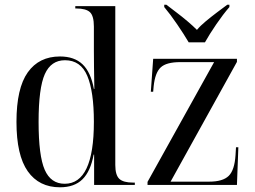

<svg xmlns="http://www.w3.org/2000/svg" viewBox="-20 -786 1083 816"><path d="M235 10Q146 10 98 -58Q50 -126 50 -268Q50 -411 98 -478.5Q146 -546 235 -546Q296 -546 331 -512.5Q366 -479 379 -408H381Q380 -459 379.5 -501.5Q379 -544 379 -571V-673Q379 -719 362 -734.5Q345 -750 304 -750H300V-760H470V-85Q470 -42 487 -26Q504 -10 545 -10H553V0H380V-129H378Q365 -58 330.5 -24Q296 10 235 10ZM255 -5Q379 -5 379 -268Q379 -397 351 -463.5Q323 -530 256 -530Q197 -530 170.5 -471Q144 -412 144 -268Q144 -124 170 -64.5Q196 -5 255 -5ZM607 0V-13L890 -522H746Q687 -522 663 -499.5Q639 -477 633 -419L631 -396H621L631 -536H987V-523L705 -14H869Q927 -14 952 -38.5Q977 -63 981 -127L983 -160H993L987 0ZM782 -606Q762 -640 733 -682.5Q704 -725 678 -756V-766H687Q705 -752 729.5 -733.5Q754 -715 777 -695.5Q800 -676 817 -659Q832 -677 855 -696Q878 -715 902.5 -733.5Q927 -752 946 -766H955V-756Q928 -725 899 -682.5Q870 -640 851 -606Z"/></svg>

Font: Noto Serif Display SemiCondensed
Style: Regular
Weight: 400
Width: 4
Designer: Monotype Design Team
Foundry: Monotype Imaging Inc.
Version: Version 2.009